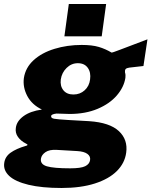

<svg xmlns="http://www.w3.org/2000/svg" viewBox="-72 -762 755 957"><path d="M-51 51Q-47 19 -19 -1Q9 -21 57 -35Q64 -36 65 -40Q65 -43 58 -46Q32 -59 17.5 -79.5Q3 -100 7 -125Q11 -158 45 -183Q79 -208 137 -216Q87 -240 64 -283.5Q41 -327 47 -373Q55 -425 95.5 -462Q136 -499 199.5 -518.5Q263 -538 335 -538Q387 -538 420.5 -528Q454 -518 484 -500Q487 -499 526 -514L663 -566L643 -433Q604 -428 573 -425Q561 -423 556.5 -420Q552 -417 551 -410V-401Q555 -389 553 -374Q546 -328 510.5 -286.5Q475 -245 414.5 -219.5Q354 -194 275 -194L210 -196Q184 -193 183 -184Q181 -173 198.5 -170Q216 -167 267 -164L373 -158Q475 -151 520.5 -108.5Q566 -66 557 -1Q550 51 510.5 90.5Q471 130 401 152.5Q331 175 235 175Q136 175 70 159Q4 143 -26 115Q-56 87 -51 51ZM377 -366Q382 -401 365.5 -424Q349 -447 316 -447Q284 -447 260 -423.5Q236 -400 231 -366Q227 -333 244 -312Q261 -291 294 -291Q327 -291 350 -312Q373 -333 377 -366ZM377 36Q380 17 363.5 5Q347 -7 313 -9L210 -15Q174 -17 154.5 -3.5Q135 10 132 29Q128 57 162 67Q196 77 278 77Q331 77 352.5 66.5Q374 56 377 36ZM435 -581H249L271 -742H457Z"/></svg>

Font: Morrison ExtraBold
Style: Regular
Weight: 800
Designer: Pablo Impallari, Rodrigo Fuenzalida (Modified by Dan O. Williams)
Version: Version 0.03;June 6, 2019;FontCreator 11.5.0.2425 64-bit; tt